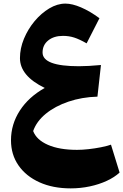

<svg xmlns="http://www.w3.org/2000/svg" viewBox="-20 -688 684 1066"><path d="M228.5 -199.7Q90.8 -266.6 90.8 -365.2Q90.8 -419.4 113 -472.9Q135.3 -526.4 172.1 -570.6Q209 -614.7 253.7 -641.4Q298.3 -668 343.3 -668Q380.9 -668 429.9 -647Q479 -626 532.2 -586.9L460.9 -447.3Q420.9 -470.2 391.8 -479.5Q362.8 -488.8 329.6 -488.8Q278.8 -488.8 247.6 -463.4Q216.3 -438 216.3 -396.5Q216.3 -320.3 418 -320.3Q444.3 -320.3 473.9 -322Q503.4 -323.7 540.5 -327.1L521 -151.4Q434.6 -148.9 360.4 -123.8Q286.1 -98.6 234.6 -56.6Q183.1 -14.6 164.1 39.6Q182.6 88.4 246.1 116.2Q309.6 144 407.7 144Q437 144 472.2 140.1Q507.3 136.2 540.5 129.6Q573.7 123 596.2 115.2L644 270Q616.2 295.9 573.2 315.9Q530.3 335.9 478.5 346.9Q426.8 357.9 372.6 357.9Q273.9 357.9 199.2 324.2Q124.5 290.5 82.8 230.5Q41 170.4 41 90.8Q41 2 90.1 -74Q139.2 -149.9 228.5 -199.7Z"/></svg>

Font: Pinar-FD ExtraBold
Style: Regular
Weight: 800
Designer: Amin Abedi
Version: Version 3.000